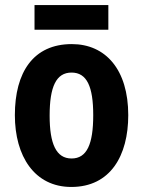

<svg xmlns="http://www.w3.org/2000/svg" viewBox="-20 -732 567 762"><path d="M410 -712H117V-614H410ZM489 -275C489 -456 399 -557 265 -557C112 -557 39 -445 39 -275C39 -112 117 10 263 10C418 10 489 -114 489 -275ZM177 -273C177 -388 203 -444 264 -444C325 -444 350 -388 350 -275C350 -160 325 -103 264 -103C203 -103 177 -161 177 -273Z"/></svg>

Font: Noto Sans Devanagari Condensed
Style: Bold
Weight: 700
Width: 3
Designer: Jelle Bosma - Monotype Design Team
Foundry: Monotype Imaging Inc.
Version: Version 2.004